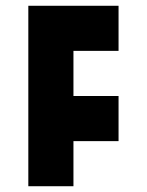

<svg xmlns="http://www.w3.org/2000/svg" viewBox="-20 -645 509 665"><path d="M78.1 0V-625H390.6V-468.8H234.4V-312.5H390.6V-156.2H234.4V0Z"/></svg>

Font: Sorena-Fanum Normal
Style: Regular
Weight: 400
Designer: Mohammad Darvishi
Version: Version 1.000;March 20, 2024;FontCreator 15.0.0.2958 64-bit